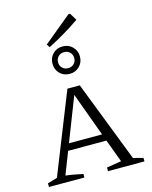

<svg xmlns="http://www.w3.org/2000/svg" viewBox="-135 -1022 876 1109"><g transform="rotate(-15 303.0 -467.5)"><path d="M529 -36Q545 -32 554 -30Q563 -28 588 -21V0H370V-22L458 -36L407 -173H178L126 -39Q155 -36 179 -31Q203 -26 229 -21V0H17V-22L75 -39L267 -521H341ZM194 -214H392L296 -476ZM303 -600Q267 -600 244 -623.5Q221 -647 221 -682Q221 -717 244 -740.5Q267 -764 303 -764Q338 -764 361.5 -740.5Q385 -717 385 -682Q385 -647 361.5 -623.5Q338 -600 303 -600ZM303 -634Q323 -634 337 -647.5Q351 -661 351 -682Q351 -703 337 -716.5Q323 -730 303 -730Q282 -730 268 -716.5Q254 -703 254 -682Q254 -661 268 -647.5Q282 -634 303 -634ZM230 -779 218 -798 384 -935H394L420 -892Q374 -860 326.5 -832Q279 -804 230 -779Z"/></g></svg>

Font: Piazzolla SC Light
Style: Regular
Weight: 300
Designer: Juan Pablo del Peral
Foundry: Huerta Tipografica
Version: Version 1.330